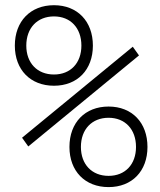

<svg xmlns="http://www.w3.org/2000/svg" viewBox="-20 -723 626 752"><path d="M405.3 9.8C497.1 9.8 557.6 -52.7 557.6 -147.5C557.6 -242.7 497.1 -305.7 405.3 -305.7C313 -305.7 252 -242.7 252 -147.5C252 -52.7 313 9.8 405.3 9.8ZM191.4 -387.2C283.2 -387.2 343.8 -449.7 343.8 -544.4C343.8 -639.6 283.2 -702.6 191.4 -702.6C99.1 -702.6 38.1 -639.6 38.1 -544.4C38.1 -449.7 99.1 -387.2 191.4 -387.2ZM405.3 -34.2C339.8 -34.2 296.9 -79.1 296.9 -147.5C296.9 -216.3 339.8 -261.7 405.3 -261.7C470.2 -261.7 512.7 -216.3 512.7 -147.5C512.7 -79.1 470.2 -34.2 405.3 -34.2ZM191.4 -431.2C126 -431.2 83 -476.1 83 -544.4C83 -613.3 126 -658.7 191.4 -658.7C256.3 -658.7 298.8 -613.3 298.8 -544.4C298.8 -476.1 256.3 -431.2 191.4 -431.2ZM90.8 -149.4 524.4 -505.9 500 -540 66.4 -183.6Z"/></svg>

Font: Cascadia Mono PL ExtraLight
Style: Regular
Weight: 200
Monospace: yes
Designer: Aaron Bell
Foundry: Saja Typeworks
Version: Version 2404.023